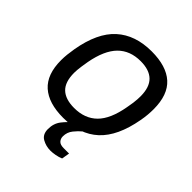

<svg xmlns="http://www.w3.org/2000/svg" viewBox="-197 -664 963 963"><g transform="rotate(45 285.0 -182.0)"><path d="M244.8 12Q141.4 12 87.4 -36.3Q33.3 -84.6 33.3 -185.2Q33.3 -204.7 35.5 -226.2Q37.8 -247.6 41.8 -271Q65.8 -409.9 136.9 -474Q207.9 -538 323.7 -538Q428.1 -538 481.9 -489.7Q535.8 -441.4 535.8 -339.3Q535.8 -320.3 534 -299.4Q532.2 -278.5 527.8 -255Q502.8 -117 432.8 -52.5Q362.9 12 244.8 12ZM249.2 -61.8Q324.8 -61.8 370.6 -107.4Q416.4 -153.1 433.8 -252.3Q438.2 -274.9 440.2 -290.4Q442.1 -306 442.9 -317.4Q443.6 -328.7 443.6 -338.6Q443.6 -403.2 412.3 -433.7Q381 -464.2 319.4 -464.2Q244.1 -464.2 198.6 -418Q153.1 -371.8 134.8 -273.7Q130.8 -251.1 128.6 -235.1Q126.4 -219 125.4 -207.9Q124.4 -196.7 124.4 -186.8Q124.4 -121.7 155.7 -91.8Q187 -61.8 249.2 -61.8ZM316.5 173.7Q284.4 173.7 257.6 158.5Q230.9 143.2 230.9 105.5Q230.9 65.6 252.9 37.5Q274.9 9.5 302.2 -12H362.7L361.7 -8Q346.3 4.1 328 26.6Q309.7 49.1 309.7 78.7Q309.7 95.1 319.9 106.4Q330.1 117.7 354.8 117.7H392.9L385.7 159.7Q369.5 166.7 350.1 170.2Q330.8 173.7 316.5 173.7Z"/></g></svg>

Font: Archivo Variable SemiBold
Style: Italic
Weight: 600
Italic angle: -10°
Designer: Hector Gatti
Foundry: Omnibus-Type
Version: Version 2.001